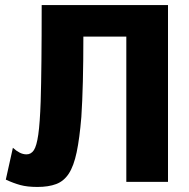

<svg xmlns="http://www.w3.org/2000/svg" viewBox="-20 -720 750 760"><path d="M31 -135Q44 -123 57.5 -116Q71 -109 85 -109Q103 -109 114 -125.5Q125 -142 131.5 -187Q138 -232 141 -318Q143 -384 144 -478Q145 -572 145 -700H645V0H480V-575H310Q310 -477 308 -397.5Q306 -318 302 -257Q295 -172 283.5 -117.5Q272 -63 252.5 -33Q233 -3 202.5 8.5Q172 20 128 20Q88 20 60.5 12.5Q33 5 3 -9Z"/></svg>

Font: Moderustic
Style: Bold
Weight: 700
Designer: Tural Alisoy
Foundry: TAFT Foundry
Version: Version 2.120